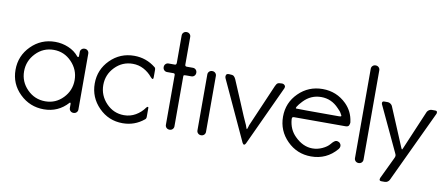

<svg xmlns="http://www.w3.org/2000/svg" viewBox="-72 -1021 3297 1414"><g transform="rotate(10 1577.0 -313.5)"><path d="M287 13Q182 13 107 -60Q32 -133 32 -238Q32 -343 106 -417Q180 -491 285 -491Q337 -491 384.5 -471Q432 -451 462 -414Q465 -410 469 -410Q471 -410 473 -411.5Q475 -413 475 -425V-448Q475 -461 484 -470Q493 -479 507 -479Q521 -479 530 -470Q539 -461 539 -448V-30Q539 -17 530 -8Q521 1 507 1Q493 1 484 -8Q475 -17 475 -30V-60Q475 -69 470 -69Q467 -69 466 -67Q394 13 287 13ZM287 -47Q365 -47 419.5 -103.5Q474 -160 474 -238Q474 -316 418.5 -373.5Q363 -431 285 -431Q206 -431 151 -373.5Q96 -316 96 -238Q96 -160 152 -103.5Q208 -47 287 -47Z M876 13Q771 13 697.5 -61.5Q624 -136 624 -240Q624 -344 697.5 -417.5Q771 -491 876 -491Q966 -491 1036 -435Q1044 -430 1044 -415V-360Q1044 -346 1038 -346Q1033 -346 1022 -358Q995 -391 957.5 -411Q920 -431 876 -431Q798 -431 743 -374.5Q688 -318 688 -240Q688 -162 743 -104.5Q798 -47 876 -47Q923 -47 962.5 -70Q1002 -93 1028 -130Q1034 -138 1039 -138Q1040 -138 1042 -137Q1044 -136 1044 -127V-65Q1044 -50 1035 -44Q966 13 876 13Z M1225 0Q1211 0 1202 -9Q1193 -18 1193 -31V-403Q1193 -415 1182 -415H1134Q1121 -415 1112 -424Q1103 -433 1103 -447Q1103 -461 1112 -470Q1121 -479 1134 -479H1181Q1193 -479 1193 -495V-699Q1193 -712 1202 -721Q1211 -730 1225 -730Q1239 -730 1248 -721Q1257 -712 1257 -699V-492Q1257 -480 1269 -479H1316Q1329 -479 1338 -470Q1347 -461 1347 -447Q1347 -433 1338 -424Q1329 -415 1316 -415H1283Q1263 -415 1260 -413Q1257 -411 1257 -404V-31Q1257 -18 1248 -9Q1239 0 1225 0Z M1461 0Q1447 0 1438 -9Q1429 -18 1429 -31V-449Q1429 -462 1438 -471Q1447 -480 1461 -480Q1475 -480 1484 -471Q1493 -462 1493 -449V-31Q1493 -18 1484 -9Q1475 0 1461 0Z M1785 13Q1778 13 1772 1L1601 -369Q1570 -435 1566.5 -443.5Q1563 -452 1563 -458Q1563 -464 1566.5 -471.5Q1570 -479 1587 -479Q1613 -479 1621.5 -472.5Q1630 -466 1637 -451L1699 -305Q1758 -163 1768 -144Q1772 -138 1780 -114Q1783 -103 1786 -103Q1788 -103 1794 -123Q1797 -136 1801 -143Q1805 -150 1871 -305L1934 -451Q1942 -469 1950.5 -474Q1959 -479 1982 -479Q1995 -479 2003 -470Q2008 -465 2008 -458Q2008 -454 2006 -448L1798 1Q1792 13 1785 13Z M2285 13Q2180 13 2106 -61Q2032 -135 2032 -240Q2032 -345 2106 -418Q2180 -491 2285 -491Q2390 -491 2464 -418Q2517 -365 2527 -290L2528 -283Q2528 -274 2523 -262Q2518 -250 2497 -250H2114Q2104 -250 2101 -246.5Q2098 -243 2098 -236V-231Q2104 -156 2153 -108Q2214 -47 2285 -47Q2323 -47 2358.5 -63.5Q2394 -80 2412 -102Q2436 -132 2452 -132Q2461 -132 2472 -126Q2486 -115 2486 -100Q2486 -87 2476 -75Q2401 13 2285 13ZM2439 -314Q2454 -314 2454 -320Q2454 -325 2448 -332V-333Q2438 -353 2417 -372Q2362 -431 2285 -431Q2207 -431 2152 -372Q2129 -348 2117 -328Q2114 -322 2114 -319Q2114 -317 2116.5 -315.5Q2119 -314 2439 -314Z M2639 0Q2625 0 2616 -9Q2607 -18 2607 -31V-699Q2607 -712 2616 -721Q2625 -730 2639 -730Q2653 -730 2662 -721Q2671 -712 2671 -699V-31Q2671 -18 2662 -9Q2653 0 2639 0Z M2854 103H2828Q2813 103 2813 91Q2813 86 2815 81L2891 -78Q2898 -91 2898 -100Q2898 -108 2891 -121L2733 -458L2732 -466Q2732 -479 2747 -479H2773Q2783 -479 2792.5 -473Q2802 -467 2807 -458L2930 -165Q2935 -154 2937 -154Q2939 -154 2943 -164Q2945 -167 3068 -458Q3073 -467 3082.5 -473Q3092 -479 3102 -479H3128Q3143 -479 3143 -467L3142 -458L2888 81Q2884 90 2874.5 96.5Q2865 103 2854 103Z"/></g></svg>

Font: Gardens CM
Style: Regular
Weight: 400
Designer: Created by: Aleksander Shevchuk, 2010. Modifed by: Daren Olsen, 2020.
Foundry: High-Logic / FontCreator v.13.0.0 build 2663 (64-bit)
Version: Version 3.003 Ukrainian, initial release